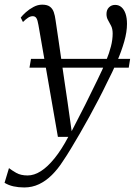

<svg xmlns="http://www.w3.org/2000/svg" viewBox="-78 -557 584 824"><path d="M87 -449.5Q83.5 -471 78.2 -479.2Q73 -487.5 62.5 -487.5Q52.5 -487.5 42.5 -481Q32.5 -474.5 20.5 -462.5L11 -481.5Q18.5 -491.5 33 -504.5Q47.5 -517.5 65.8 -527.2Q84 -537 103 -537Q124.5 -537 136 -528.5Q147.5 -520 152.8 -505Q158 -490 160.5 -470Q167 -426 173.5 -382.2Q180 -338.5 186.2 -294.5Q192.5 -250.5 199 -206.5Q205.5 -162.5 212 -118.5L229.5 6L287.5 -107Q317.5 -168 340 -213.8Q362.5 -259.5 376.8 -294.5Q391 -329.5 398.2 -358Q405.5 -386.5 405.5 -413Q405.5 -433 398.8 -446.2Q392 -459.5 385.5 -470.8Q379 -482 379 -496.5Q379 -515 389.8 -525.5Q400.5 -536 416 -536Q432 -536 443.2 -526.2Q454.5 -516.5 460.8 -498.2Q467 -480 467 -454.5Q467 -420 455.2 -378.8Q443.5 -337.5 424 -292.5Q404.5 -247.5 381 -202Q364.5 -167.5 345.2 -130.5Q326 -93.5 305.5 -56.2Q285 -19 264.8 16Q244.5 51 226 81.5Q207.5 112 191.5 135.5Q170 169 144.5 194.2Q119 219.5 89.5 233.5Q60 247.5 26 247.5Q1.5 247.5 -20 242.8Q-41.5 238 -58.5 227.5L-39.5 164.5Q-28 173.5 -8.5 184.8Q11 196 40.5 196Q68.5 196 97.5 177.5Q126.5 159 156.2 122.2Q186 85.5 215 30.5H170.5ZM480.5 -304.5 474.5 -266.5H48.5L55 -304.5Z"/></svg>

Font: Merriweather 96pt Light
Style: Italic
Weight: 300
Italic angle: -7.8°
Version: Version 2.101